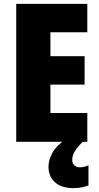

<svg xmlns="http://www.w3.org/2000/svg" viewBox="-20 -734 515 994"><path d="M432 0H64V-714H432V-567H241V-443H418V-296H241V-149H432ZM354 94Q354 111 364.5 121.5Q375 132 394 132Q407 132 418.5 129Q430 126 438 121V226Q425 231 405.5 235.5Q386 240 360 240Q299 240 265 210Q231 180 231 128Q231 95 251.5 57Q272 19 328 -19L408 0Q376 33 365 53Q354 73 354 94Z"/></svg>

Font: Noto Sans Myanmar Condensed Black
Style: Regular
Weight: 900
Width: 3
Designer: Monotype Design Team
Foundry: Monotype Imaging Inc.
Version: Version 2.107; ttfautohint (v1.8.4.7-5d5b)